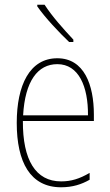

<svg xmlns="http://www.w3.org/2000/svg" viewBox="-20 -784 468 814"><path d="M169 -764H138V-757C172 -708 231 -646 273 -606H291V-616C250 -660 202 -713 169 -764ZM223 -537C106 -537 51 -423 51 -263C51 -97 108 10 239 10C287 10 325 -2 360 -22V-51C317 -26 282 -15 239 -15C131 -15 76 -106 77 -271H378V-298C378 -424 337 -537 223 -537ZM223 -512C314 -512 354 -417 353 -295H78C86 -440 140 -512 223 -512Z"/></svg>

Font: Noto Sans Sinhala UI Condensed Thin
Style: Regular
Weight: 100
Width: 3
Designer: Jelle Bosma - Monotype Design Team
Foundry: Monotype Imaging Inc.
Version: Version 2.006